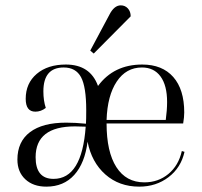

<svg xmlns="http://www.w3.org/2000/svg" viewBox="-20 -685 755 717"><path d="M330 -485 317 -496 388 -629Q406 -665 431 -665Q447 -665 457.5 -653.5Q468 -642 468 -624ZM153 12Q104 12 74.5 -15.5Q45 -43 45 -89Q45 -156 92 -191.5Q139 -227 227 -227Q261 -227 301 -223Q302 -238 302 -273Q302 -361 282.5 -397Q263 -433 218 -433Q142 -433 142 -344Q142 -309 151 -282Q133 -268 112 -268Q76 -268 76 -316Q76 -374 117 -409Q158 -444 226 -444Q317 -444 346 -364Q405 -444 511 -444Q586 -444 627 -397.5Q668 -351 668 -265Q668 -248 664 -224H378Q378 -118 414.5 -61Q451 -4 519 -4Q571 -4 609 -35.5Q647 -67 659 -121L669 -118Q656 -59 609.5 -23.5Q563 12 500 12Q425 12 373.5 -33.5Q322 -79 307 -156Q297 -76 257.5 -32Q218 12 153 12ZM510 -433Q451 -433 416 -380.5Q381 -328 378 -237H599Q604 -274 604 -304Q604 -366 579.5 -399.5Q555 -433 510 -433ZM113 -98Q113 -17 180 -17Q286 -17 300 -212L260 -213Q113 -213 113 -98Z"/></svg>

Font: Arapey Regular-Display
Style: Regular
Weight: 400
Designer: Eduardo Rodriguez Tunni
Foundry: Eduardo Rodriguez Tunni
Version: Version 4.000